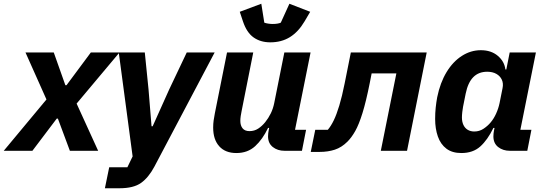

<svg xmlns="http://www.w3.org/2000/svg" viewBox="-71 -805 2903 1025"><path d="M102 0H-51L177 -274L65 -525H216L278 -350H284L414 -525H567L338 -252L453 0H302L238 -172H232Z M832 -327 926 -525H1075L753 85Q722 143 682 171.5Q642 200 567 200H489L512 88H609L637 30L563 -525H702L722 -327L738 -131H744Z M1141 -525H1281L1219 -213Q1216 -199 1214 -185Q1212 -171 1212 -160Q1212 -135 1224 -120Q1236 -105 1261 -105Q1287 -105 1307.5 -118.5Q1328 -132 1345 -153Q1362 -174 1374.5 -199.5Q1387 -225 1393 -255L1447 -525H1587L1504 -112H1563L1541 0H1448Q1411 0 1385.5 -20Q1360 -40 1360 -77Q1360 -85 1361 -94Q1362 -103 1363 -107L1366 -122H1360Q1331 -61 1291 -24.5Q1251 12 1191 12Q1132 12 1099.5 -24Q1067 -60 1067 -124Q1067 -144 1069.5 -162Q1072 -180 1076 -200ZM1372 -579Q1320 -579 1283 -605Q1246 -631 1226 -691L1209 -742L1324 -785L1340 -684Q1348 -681 1360.5 -679Q1373 -677 1385 -677Q1399 -677 1410.5 -679Q1422 -681 1428 -684L1474 -785L1585 -742L1555 -691Q1522 -635 1477 -607Q1432 -579 1372 -579Z M1588 6 1612 -112H1679Q1696 -132 1711 -163Q1726 -194 1740.5 -242Q1755 -290 1769 -360L1802 -525H2207L2102 0H1962L2045 -413H1913L1903 -362Q1883 -262 1864 -201Q1845 -140 1825.5 -105.5Q1806 -71 1784 -49Q1753 -18 1716.5 -6Q1680 6 1635 6Z M2744 0H2651Q2614 0 2588.5 -20Q2563 -40 2563 -77Q2563 -85 2564 -94Q2565 -103 2566 -107L2569 -122H2563Q2532 -58 2493 -23Q2454 12 2392 12Q2343 12 2312 -11.5Q2281 -35 2266.5 -76.5Q2252 -118 2252 -170Q2252 -202 2255 -230.5Q2258 -259 2263 -286Q2279 -364 2313 -420Q2347 -476 2394.5 -506.5Q2442 -537 2496 -537Q2551 -537 2586.5 -507Q2622 -477 2627 -434H2632L2650 -525H2790L2707 -112H2766ZM2461 -103Q2488 -103 2510 -117.5Q2532 -132 2548 -151Q2565 -171 2577.5 -198.5Q2590 -226 2596 -255L2612 -335Q2617 -360 2608 -379.5Q2599 -399 2579 -410.5Q2559 -422 2530 -422Q2484 -422 2455.5 -393Q2427 -364 2415 -305L2401 -235Q2399 -225 2397 -207.5Q2395 -190 2395 -178Q2395 -155 2403 -138Q2411 -121 2426 -112Q2441 -103 2461 -103Z"/></svg>

Font: IBM Plex Sans
Style: Italic
Weight: 400
Italic angle: -11.31°
Designer: Mike Abbink, Paul van der Laan, Pieter van Rosmalen
Foundry: Bold Monday
Version: Version 3.201